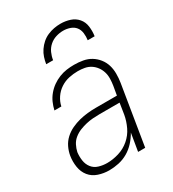

<svg xmlns="http://www.w3.org/2000/svg" viewBox="-183 -852 867 961"><g transform="rotate(-30 250.0 -371.0)"><path d="M164 8Q132 8 102 -2Q72 -12 53.5 -35Q35 -58 30 -89.5Q25 -121 30 -153Q34 -177 45 -200Q56 -223 75 -240.5Q94 -258 117.5 -269Q141 -280 165 -286Q189 -292 213 -294.5Q237 -297 261 -297H383L392 -349Q395 -368 395.5 -388Q396 -408 390.5 -426Q385 -444 374 -459Q363 -474 347.5 -484Q332 -494 313 -497.5Q294 -501 274 -501Q249 -501 223 -495.5Q197 -490 174 -475Q151 -460 135.5 -437Q120 -414 115 -389H75Q80 -411 89 -431.5Q98 -452 113 -470Q128 -488 147 -501.5Q166 -515 187.5 -523.5Q209 -532 230.5 -535Q252 -538 274 -538Q300 -538 325 -533.5Q350 -529 370.5 -516.5Q391 -504 406 -485Q421 -466 428 -443Q435 -420 435 -394Q435 -368 431 -343L375 0H334L351 -102Q337 -77 317 -55Q297 -33 272 -18.5Q247 -4 219 2Q191 8 164 8ZM173 -29Q206 -29 240.5 -39.5Q275 -50 302.5 -73.5Q330 -97 345.5 -129.5Q361 -162 367 -196L377 -260H261Q242 -260 222.5 -258.5Q203 -257 183.5 -252.5Q164 -248 145 -240.5Q126 -233 109.5 -220Q93 -207 83.5 -188.5Q74 -170 70 -151Q67 -127 70.5 -103Q74 -79 88 -61Q102 -43 125 -36Q148 -29 173 -29ZM155 -610Q158 -629 164 -647.5Q170 -666 181.5 -683Q193 -700 208.5 -713.5Q224 -727 242.5 -735Q261 -743 280 -746.5Q299 -750 318 -750Q346 -750 372 -741.5Q398 -733 415 -713Q432 -693 435.5 -665.5Q439 -638 435 -610H395Q398 -630 395.5 -650.5Q393 -671 381.5 -685.5Q370 -700 351 -706.5Q332 -713 312 -713Q291 -713 270 -706.5Q249 -700 232.5 -685.5Q216 -671 207 -651Q198 -631 195 -610Z"/></g></svg>

Font: Iosevka Curly XLtObl
Style: Regular
Weight: 200
Italic angle: -9°
Monospace: yes
Designer: Belleve Invis
Foundry: Belleve Invis
Version: Version 11.1.0; ttfautohint (v1.8.3)